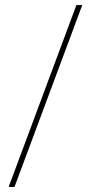

<svg xmlns="http://www.w3.org/2000/svg" viewBox="-20 -734 359 754"><path d="M14 0 280 -714H303L37 0Z"/></svg>

Font: Noto Sans Khmer ExtraCondensed Thin
Style: Regular
Weight: 250
Width: 2
Designer: Danh Hong and the Monotype Design Team
Foundry: Monotype Imaging Inc.
Version: Version 2.004